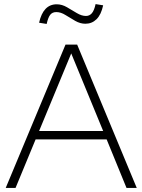

<svg xmlns="http://www.w3.org/2000/svg" viewBox="-20 -918 695 938"><path d="M8 0 300 -700H357L648 0H598L501 -237H154L56 0ZM171 -278H484L328 -657ZM208 -801 171 -807Q191 -897 257 -897Q283 -897 307.5 -882.5Q332 -868 355.5 -854Q379 -840 400 -840Q417 -840 428.5 -853Q440 -866 447 -898L484 -892Q474 -846 451.5 -824Q429 -802 397 -802Q372 -802 347.5 -816Q323 -830 300 -844.5Q277 -859 255 -859Q236 -859 225.5 -846Q215 -833 208 -801Z"/></svg>

Font: Red Hat Display
Style: Regular
Weight: 300
Designer: Pentagram, MCKL
Foundry: Pentagram, MCKL
Version: Version 1.023